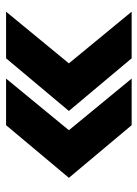

<svg xmlns="http://www.w3.org/2000/svg" viewBox="73 -614 470 657"><g transform="rotate(90 308.5 -285.0)"><path d="M19.5 -70.3 196.3 -285.2 19.5 -500H179L359.2 -285.2L179 -70.3ZM248.4 -70.3 425.1 -285.2 248.4 -500H407.9L588 -285.2L407.9 -70.3Z"/></g></svg>

Font: Inter Khmer Looped
Style: Regular
Weight: 400
Designer: Rasmus Andersson, Sovichet Tep
Foundry: Anagata Design
Version: Version 1.000